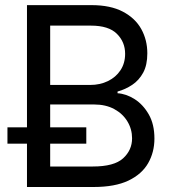

<svg xmlns="http://www.w3.org/2000/svg" viewBox="-20 -748 694 768"><path d="M87.9 0V-727.5H345.7Q421.9 -727.5 471.4 -701.4Q521 -675.3 545.2 -631.6Q569.3 -587.9 569.3 -534.7Q569.3 -487.8 552.7 -457.3Q536.1 -426.8 509 -408.7Q481.9 -390.6 450.2 -381.8V-375Q484.4 -373 518.3 -351.6Q552.2 -330.1 575 -290.5Q597.7 -251 597.7 -193.8Q597.7 -139.2 572.5 -95.2Q547.4 -51.3 493.7 -25.6Q439.9 0 354 0ZM180.7 -82H351.6Q436.5 -82 472.4 -114.7Q508.3 -147.5 508.3 -194.8Q508.3 -231.4 489.7 -262.2Q471.2 -293 437.3 -311.5Q403.3 -330.1 356.4 -330.1H180.7ZM180.7 -408.2H340.8Q379.9 -408.2 411.6 -423.6Q443.4 -439 461.9 -467Q480.5 -495.1 480.5 -532.7Q480.5 -580.1 447.5 -612.8Q414.6 -645.5 343.8 -645.5H180.7ZM9.8 -173.3V-238.8H325.2V-173.3Z"/></svg>

Font: Adwaita Sans
Style: Regular
Weight: 400
Designer: Rasmus Andersson
Foundry: rsms
Version: Version 4.001;git-9221beed3